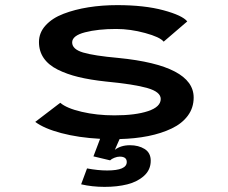

<svg xmlns="http://www.w3.org/2000/svg" viewBox="-20 -532 890 749"><path d="M409.5 93.5 344.5 78 370.5 9.5Q286 5 219 -12.8Q152 -30.5 117.5 -56.5L215 -131Q240 -109.5 298.8 -95.8Q357.5 -82 426.5 -82Q508 -82 557.5 -98.5Q607 -115 607 -146Q607 -173.5 555 -188.5Q503 -203.5 392.5 -214Q332 -220.5 286.5 -231.5Q241 -242.5 205 -260.5Q169 -278.5 150.5 -305.5Q132 -332.5 132 -368Q132 -404.5 158 -433Q184 -461.5 227.8 -478.2Q271.5 -495 324.8 -503.5Q378 -512 437 -512Q543.5 -512 617.5 -492Q691.5 -472 710.5 -448.5L618.5 -369.5Q604 -387.5 546.2 -403.2Q488.5 -419 433.5 -419Q362 -419 311.8 -406Q261.5 -393 261.5 -366.5Q261.5 -340 304 -327.2Q346.5 -314.5 441.5 -306Q735.5 -277 735.5 -151.5Q735.5 -111.5 712.8 -80.8Q690 -50 649.8 -30.8Q609.5 -11.5 558.2 -1.2Q507 9 446.5 10.5L428 52.5Q451.5 34.5 487 34.5Q520.5 34.5 544.2 49.2Q568 64 568 95Q568 130.5 541.8 154Q515.5 177.5 476.5 187.2Q437.5 197 388 197Q339.5 197 296.5 187L319.5 125Q362 133 398 133Q474.5 133 474.5 100Q474.5 79 447 79Q437.5 79 426.2 83.5Q415 88 409.5 93.5Z"/></svg>

Font: League Mono Wide Medium
Style: Regular
Weight: 500
Width: 8
Designer: Tyler Finck
Foundry: The League of Moveable Type / Tyler Finck
Version: Version 2.210